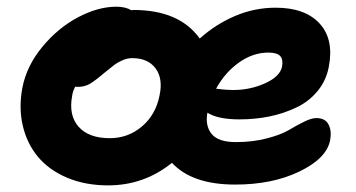

<svg xmlns="http://www.w3.org/2000/svg" viewBox="-20 -542 1064 574"><path d="M303.2 12.2Q234.9 12.2 180.7 -10.7Q126.5 -33.7 93.5 -73.2Q60.5 -112.8 48.1 -166.3Q35.6 -219.7 46.9 -279.8Q59.6 -345.2 106.7 -402.1Q153.8 -459 213.6 -490.5Q273.4 -522 328.1 -522Q355 -522 373 -511.2Q375 -512.2 378.9 -512.2Q516.1 -512.2 577.1 -426.8Q625 -469.7 683.1 -494.4Q741.2 -519 804.2 -519Q892.1 -519 935.5 -471.7Q979 -424.3 962.9 -341.8Q955.1 -300.8 929.2 -269.5Q903.3 -238.3 865.7 -220.5Q828.1 -202.6 785.4 -193.8Q742.7 -185.1 695.8 -185.1Q631.3 -185.1 600.1 -205.1Q592.8 -166.5 612.5 -141.8Q632.3 -117.2 685.1 -117.2Q735.8 -117.2 778.3 -128.4Q820.8 -139.6 843.3 -153.1Q865.7 -166.5 888.2 -177.7Q910.6 -189 925.8 -189Q952.6 -189 962.4 -169.4Q972.2 -149.9 966.8 -122.1Q956.1 -68.4 875.2 -29.3Q794.4 9.8 683.1 9.8Q554.2 9.8 494.1 -55.2Q410.6 12.2 303.2 12.2ZM782.2 -384.8Q736.3 -384.8 694.6 -355.2Q652.8 -325.7 626 -276.9Q629.4 -276.4 638.2 -275.4Q647 -274.4 656.5 -273.7Q666 -272.9 676.8 -272.9Q728 -272.9 772.5 -293Q816.9 -313 823.2 -342.8Q827.1 -364.3 817.6 -374.5Q808.1 -384.8 782.2 -384.8ZM195.8 -255.9Q184.6 -197.8 214.8 -163.3Q245.1 -128.9 308.1 -128.9Q363.3 -128.9 404.5 -164.1Q445.8 -199.2 457 -256.8Q467.8 -307.1 445.1 -337.6Q422.4 -368.2 375 -368.2Q360.4 -368.2 345.7 -361.6Q331.1 -355 323 -348.9Q314.9 -342.8 292 -324.2Q262.7 -299.3 247.6 -290.8Q232.4 -282.2 210.9 -282.2Q207 -282.2 205.1 -283.2Q197.3 -269 195.8 -255.9Z"/></svg>

Font: Shantell Sans Normal
Style: Bold Italic
Weight: 700
Italic angle: -11.31°
Designer: Stephen Nixon, Anya Danilova, Shantell Martin
Foundry: Arrow Type
Version: Version 1.006;[559af2be0]